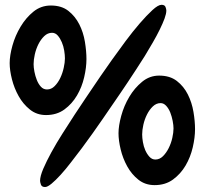

<svg xmlns="http://www.w3.org/2000/svg" viewBox="-20 -753 846 784"><path d="M611.3 2.9Q573.2 2.9 545.4 -19Q517.6 -41 499.5 -73.7Q481.4 -106.4 472.7 -143.1Q463.9 -179.7 463.9 -209Q463.9 -239.3 475.1 -280.3Q486.3 -321.3 507.8 -357.4Q529.3 -393.6 560.1 -418.9Q590.8 -444.3 629.9 -444.3Q673.8 -444.3 702.1 -422.4Q730.5 -400.4 747.1 -367.2Q763.7 -334 770 -295.9Q776.4 -257.8 776.4 -225.6Q776.4 -191.4 767.1 -151.4Q757.8 -111.3 737.8 -77.1Q717.8 -43 686.5 -20Q655.3 2.9 611.3 2.9ZM571.3 -524.4Q553.7 -496.1 535.6 -468.8Q517.6 -441.4 501.5 -417Q485.4 -392.6 472.2 -373.5Q459 -354.5 451.2 -342.8Q444.3 -333 430.7 -313Q417 -293 398.9 -266.6Q380.9 -240.2 358.9 -209.5Q336.9 -178.7 314.5 -148.4Q292 -119.1 270 -90.3Q248 -61.5 227.5 -39.1Q207 -16.6 190.4 -2.9Q173.8 10.7 164.1 10.7Q150.4 10.7 147 0.5Q143.6 -9.8 143.6 -14.6Q143.6 -33.2 156.7 -64Q169.9 -94.7 189.9 -131.3Q210 -168 235.4 -208Q260.7 -248 284.7 -284.7Q308.6 -321.3 329.6 -352.1Q350.6 -382.8 362.3 -400.4Q370.1 -412.1 390.1 -441.4Q410.2 -470.7 436.5 -507.8Q462.9 -544.9 492.7 -585Q522.5 -625 550.8 -657.7Q579.1 -690.4 602.5 -711.9Q626 -733.4 639.6 -733.4Q652.3 -733.4 655.8 -724.6Q659.2 -715.8 659.2 -710Q659.2 -697.3 651.9 -677.2Q644.5 -657.2 632.3 -632.3Q620.1 -607.4 604 -579.6Q587.9 -551.8 571.3 -524.4ZM168 -283.2Q129.9 -283.2 102.1 -305.7Q74.2 -328.1 56.2 -360.4Q38.1 -392.6 28.8 -429.2Q19.5 -465.8 19.5 -495.1Q19.5 -526.4 30.8 -566.9Q42 -607.4 64 -644Q85.9 -680.7 116.7 -705.6Q147.5 -730.5 187.5 -730.5Q231.4 -730.5 259.3 -708.5Q287.1 -686.5 303.7 -653.8Q320.3 -621.1 326.7 -582.5Q333 -543.9 333 -511.7Q333 -477.5 323.7 -437.5Q314.5 -397.5 294.4 -363.3Q274.4 -329.1 243.2 -306.2Q211.9 -283.2 168 -283.2ZM635.7 -332Q618.2 -332 604 -318.4Q589.8 -304.7 580.1 -285.2Q570.3 -265.6 565.4 -243.7Q560.5 -221.7 560.5 -204.1Q560.5 -190.4 563.5 -172.9Q566.4 -155.3 573.2 -139.6Q580.1 -124 590.3 -112.8Q600.6 -101.6 614.3 -101.6Q631.8 -101.6 645.5 -115.2Q659.2 -128.9 668.9 -148.4Q678.7 -168 683.6 -189.9Q688.5 -211.9 688.5 -228.5Q688.5 -241.2 685.1 -259.3Q681.6 -277.3 675.3 -293.5Q668.9 -309.6 658.7 -320.8Q648.4 -332 635.7 -332ZM192.4 -619.1Q174.8 -619.1 160.6 -605.5Q146.5 -591.8 136.7 -572.3Q127 -552.7 122.1 -530.8Q117.2 -508.8 117.2 -491.2Q117.2 -477.5 120.6 -460Q124 -442.4 130.4 -426.3Q136.7 -410.2 147 -398.9Q157.2 -387.7 171.9 -387.7Q189.5 -387.7 203.1 -401.4Q216.8 -415 226.1 -434.6Q235.4 -454.1 240.2 -476.1Q245.1 -498 245.1 -514.6Q245.1 -528.3 242.2 -546.4Q239.3 -564.5 232.4 -580.6Q225.6 -596.7 215.8 -607.9Q206.1 -619.1 192.4 -619.1Z"/></svg>

Font: Chewy
Style: Regular
Weight: 400
Designer: Squid
Foundry: Font Diner, Inc DBA Sideshow
Version: Version 1.000